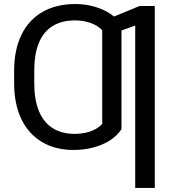

<svg xmlns="http://www.w3.org/2000/svg" viewBox="-20 -737 869 956"><path d="M346.7 9.7Q254.5 9.7 187.7 -30.7Q120.9 -71.1 85.6 -145.7Q50.4 -220.3 50.4 -321.8V-381.2L150.6 -382.6V-321.8Q150.6 -242.1 173 -185.9Q195.4 -129.8 240.5 -100.1Q285.6 -70.4 352.2 -70.4Q380.2 -70.4 405.9 -76Q431.6 -81.5 452.9 -92.7Q474.1 -103.9 489 -120.2V-362.6H584.9V-93.9Q564.2 -61.8 528.3 -38.5Q492.4 -15.2 445.4 -2.8Q398.5 9.7 346.7 9.7ZM584.9 -350.1 489 -349.4V-586.3Q468.6 -609.1 432.5 -622.2Q396.4 -635.4 353.6 -635.4Q286.9 -635.4 241.5 -607Q196.1 -578.7 173.3 -523Q150.6 -467.2 150.6 -385.4V-330.1H50.4V-385.4Q50.4 -488.6 86.7 -563.4Q122.9 -638.1 191.5 -677.5Q260 -716.9 355 -716.9Q404.4 -716.9 449.8 -704.1Q495.2 -691.3 530.2 -667.8Q565.3 -644.3 584.9 -613.3ZM750.7 198.9H653.3V-609.8L540.7 -569.1V-651.9L675.4 -707.2H750.7Z"/></svg>

Font: Pretendard Variable
Style: Regular
Weight: 400
Designer: Base glyphs from Inter by Rasmus Andersson; Hangul glyphs from Noto Sans CJK(Source Han Sans) by Jang Soo-young and Kang
Foundry: Kil Hyung-jin
Version: Version 1.100;FEAKit 1.0